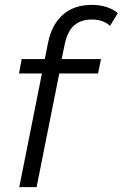

<svg xmlns="http://www.w3.org/2000/svg" viewBox="-20 -767 503 787"><path d="M59 0 177 -592Q192 -666 237.5 -706.5Q283 -747 357 -747Q389 -747 417 -738Q445 -729 463 -713L431 -661Q403 -687 357 -687Q311 -687 283.5 -662.5Q256 -638 245 -584L229 -507L225 -476L130 0ZM58 -466 69 -525H394L382 -466Z"/></svg>

Font: MOST Montserrat
Style: Italic
Weight: 400
Italic angle: -11.3°
Designer: Julieta Ulanovsky
Foundry: Julieta Ulanovsky
Version: Version 8.000;March 11, 2024;FontCreator 15.0.0.2926 64-bit